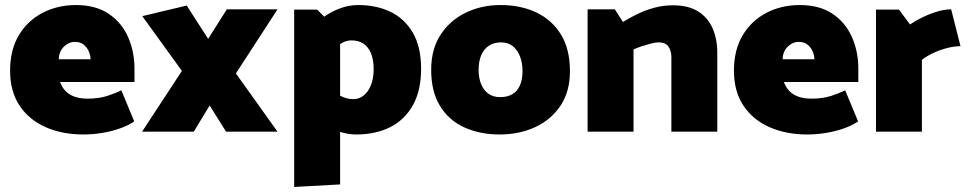

<svg xmlns="http://www.w3.org/2000/svg" viewBox="-20 -522 3837 761"><path d="M513 -197V-250Q513 -318 487.5 -375.5Q462 -433 410.5 -467.5Q359 -502 281 -502Q208 -502 148.5 -471Q89 -440 54.5 -382Q20 -324 20 -242Q20 -160 57.5 -103.5Q95 -47 161 -18Q227 11 310 11Q351 11 390 4Q429 -3 461 -15Q493 -27 512 -41L461 -164Q439 -153 405.5 -142Q372 -131 328 -131Q297 -131 275 -139Q253 -147 239 -162Q225 -177 218 -197ZM213 -287Q213 -306 221.5 -321.5Q230 -337 245 -346.5Q260 -356 276 -356Q299 -356 312.5 -344.5Q326 -333 332.5 -317Q339 -301 339 -287Z M748 0 811 -104 876 0H1080L915 -231L1080 -485H879L805 -368L720 -500L544 -458L701 -241L543 0Z M1328 209V-393L1237 -484H1146V219ZM1269 -296Q1298 -326 1323 -344Q1348 -362 1372 -362Q1401 -362 1420.5 -349Q1440 -336 1450.5 -310.5Q1461 -285 1461 -248Q1461 -211 1450 -184Q1439 -157 1421 -143Q1403 -129 1380 -129Q1354 -129 1326 -143.5Q1298 -158 1269 -185L1218 -78Q1246 -46 1274.5 -26.5Q1303 -7 1332.5 2Q1362 11 1392 11Q1469 11 1526.5 -18Q1584 -47 1616.5 -105Q1649 -163 1649 -249Q1649 -336 1616.5 -392Q1584 -448 1528 -475Q1472 -502 1400 -502Q1363 -502 1328 -489Q1293 -476 1264.5 -455.5Q1236 -435 1218 -413Z M1960 11Q1882 11 1820.5 -17Q1759 -45 1724 -102Q1689 -159 1689 -245Q1689 -327 1726 -384Q1763 -441 1825.5 -471.5Q1888 -502 1964 -502Q2044 -502 2106 -472.5Q2168 -443 2203.5 -385Q2239 -327 2239 -240Q2239 -159 2201.5 -103Q2164 -47 2101 -18Q2038 11 1960 11ZM1962 -137Q1991 -137 2010.5 -148.5Q2030 -160 2040.5 -183Q2051 -206 2051 -240Q2051 -273 2041 -298.5Q2031 -324 2012.5 -339Q1994 -354 1966 -354Q1938 -354 1918 -341Q1898 -328 1887.5 -303.5Q1877 -279 1877 -245Q1877 -213 1887 -188.5Q1897 -164 1916 -150.5Q1935 -137 1962 -137Z M2491 0V-326Q2506 -333 2524.5 -339Q2543 -345 2560.5 -349.5Q2578 -354 2589 -354Q2619 -354 2630 -336.5Q2641 -319 2641 -296V0H2823V-313Q2823 -367 2804.5 -409.5Q2786 -452 2747.5 -476.5Q2709 -501 2647 -501Q2608 -501 2572 -491Q2536 -481 2504.5 -465.5Q2473 -450 2449 -435L2417 -485H2309V0Z M3382 -197V-250Q3382 -318 3356.5 -375.5Q3331 -433 3279.5 -467.5Q3228 -502 3150 -502Q3077 -502 3017.5 -471Q2958 -440 2923.5 -382Q2889 -324 2889 -242Q2889 -160 2926.5 -103.5Q2964 -47 3030 -18Q3096 11 3179 11Q3220 11 3259 4Q3298 -3 3330 -15Q3362 -27 3381 -41L3330 -164Q3308 -153 3274.5 -142Q3241 -131 3197 -131Q3166 -131 3144 -139Q3122 -147 3108 -162Q3094 -177 3087 -197ZM3082 -287Q3082 -306 3090.5 -321.5Q3099 -337 3114 -346.5Q3129 -356 3145 -356Q3168 -356 3181.5 -344.5Q3195 -333 3201.5 -317Q3208 -301 3208 -287Z M3634 0V-285Q3655 -301 3681.5 -313Q3708 -325 3735.5 -332Q3763 -339 3787 -339L3750 -485Q3723 -485 3692.5 -475.5Q3662 -466 3634.5 -452.5Q3607 -439 3587 -425L3543 -484H3452V0Z"/></svg>

Font: Catamaran Thin Black
Style: Regular
Weight: 900
Version: Version 2.000